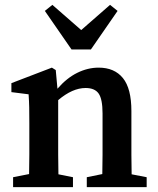

<svg xmlns="http://www.w3.org/2000/svg" viewBox="-20 -772 651 792"><path d="M34 0V-41L100 -54Q101 -91 101 -134.5Q101 -178 101 -210V-263Q101 -304 100.5 -328.5Q100 -353 98 -383L27 -392V-429L194 -493L210 -483L217 -406Q255 -450 298.5 -471.5Q342 -493 387 -493Q452 -493 487 -450Q522 -407 522 -314V-210Q522 -176 522 -133.5Q522 -91 523 -53L585 -41V0H338V-41L402 -54Q403 -91 403 -133.5Q403 -176 403 -210V-304Q403 -363 387 -386Q371 -409 333 -409Q279 -409 220 -359V-210Q220 -178 220 -134.5Q220 -91 221 -53L281 -41V0ZM196 -752 315 -648 434 -752 465 -727 355 -568H275L165 -727Z"/></svg>

Font: Source Serif 4 Semibold
Style: Regular
Weight: 600
Designer: Frank Grießhammer
Foundry: Adobe
Version: Version 4.005;hotconv 1.1.0;makeotfexe 2.6.0